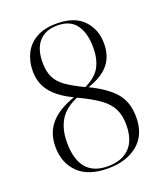

<svg xmlns="http://www.w3.org/2000/svg" viewBox="-136 -815 784 916"><g transform="rotate(-20 256.5 -357.0)"><path d="M255 10Q155 10 104 -40.5Q53 -91 53 -173Q53 -242 93 -289Q133 -336 217 -365Q145 -399 110 -443Q75 -487 75 -549Q75 -598 95 -638Q115 -678 156 -701Q197 -724 259 -724Q349 -724 394.5 -676.5Q440 -629 440 -557Q440 -494 406.5 -452.5Q373 -411 299 -386Q384 -345 424 -298Q464 -251 464 -174Q464 -85 406.5 -37.5Q349 10 255 10ZM285 -392Q343 -420 364 -460Q385 -500 385 -557Q385 -629 355 -671.5Q325 -714 259 -714Q198 -714 165.5 -677Q133 -640 133 -571Q133 -526 148 -495.5Q163 -465 196.5 -441.5Q230 -418 285 -392ZM258 0Q329 0 368 -39.5Q407 -79 407 -157Q407 -204 390.5 -237.5Q374 -271 335.5 -299Q297 -327 230 -358Q166 -331 139 -285Q112 -239 112 -174Q112 0 258 0Z"/></g></svg>

Font: Noto Serif Display SemiCondensed Light
Style: Regular
Weight: 300
Width: 4
Designer: Monotype Design Team
Foundry: Monotype Imaging Inc.
Version: Version 2.009